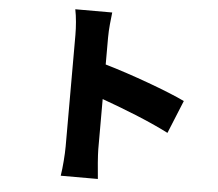

<svg xmlns="http://www.w3.org/2000/svg" viewBox="-57 -865 1114 979"><g transform="rotate(5 500.0 -375.0)"><path d="M301 -100C301 -59 296 8 289 51H479C474 6 468 -73 468 -100V-357C574 -319 711 -266 812 -214L881 -383C797 -424 603 -495 468 -534V-671C468 -719 474 -763 478 -801H289C297 -763 301 -711 301 -671Z"/></g></svg>

Font: Source Han Sans HK Heavy
Style: Regular
Weight: 900
Designer: Ryoko NISHIZUKA 西塚涼子 (kana, bopomofo & ideographs); Paul D. Hunt (Latin, Greek & Cyrillic); Sandoll Communications 산돌커뮤니
Foundry: Adobe
Version: Version 2.000;hotconv 1.0.107;makeotfexe 2.5.65593